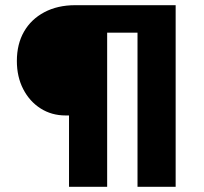

<svg xmlns="http://www.w3.org/2000/svg" viewBox="-20 -720 787 740"><path d="M246 0V-275H233Q179 -275 136.5 -302Q94 -329 69.5 -376.5Q45 -424 45 -485Q45 -550 72.5 -598Q100 -646 151 -673Q202 -700 270 -700H657V0H510V-594H393V0Z"/></svg>

Font: Readex Pro SemiBold
Style: Regular
Weight: 600
Designer: Bonnie Shaver-Troup, Thomas Jockin
Foundry: Lexend
Version: Version 1.204; ttfautohint (v1.8.4.7-5d5b)